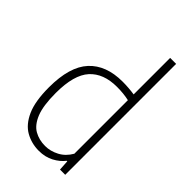

<svg xmlns="http://www.w3.org/2000/svg" viewBox="-244 -894 989 989"><g transform="rotate(45 251.0 -399.5)"><path d="M242 9Q188.5 9 144.2 -16Q100 -41 73.8 -99.5Q47.5 -158 47.5 -259.5Q47.5 -409.5 111.5 -479Q175.5 -548.5 295.5 -548.5Q317 -548.5 339.8 -546.8Q362.5 -545 382 -542V-808H425.5V0H387.5L384 -56.5H380Q358.5 -28.5 323 -9.8Q287.5 9 242 9ZM247 -31.5Q285.5 -31.5 322.2 -50.8Q359 -70 382 -110V-500Q343 -509 294 -509Q196 -509 144.5 -452.2Q93 -395.5 93 -264Q93 -171.5 113.2 -121.2Q133.5 -71 168.2 -51.2Q203 -31.5 247 -31.5Z"/></g></svg>

Font: Encode Sans Semi Condensed ExtraLight
Style: Regular
Weight: 200
Width: 4
Designer: Multiple Designers
Foundry: Impallari Type
Version: Version 3.000; ttfautohint (v1.8.3) -l 8 -r 50 -G 200 -x 14 